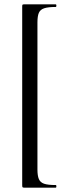

<svg xmlns="http://www.w3.org/2000/svg" viewBox="-20 -745 314 882"><path d="M82 106V-715Q82 -722 83.5 -723.5Q85 -725 91 -725Q115 -725 143 -725Q171 -725 196 -725Q221 -725 236 -725Q239 -725 239 -719Q239 -713 236 -713Q201 -713 183 -707Q165 -701 158.5 -686Q152 -671 152 -642V34Q152 62 158.5 77.5Q165 93 182.5 99Q200 105 236 105Q239 105 239 111Q239 117 236 117Q221 117 196 117Q171 117 143 117Q115 117 91 117Q85 117 83.5 115Q82 113 82 106Z"/></svg>

Font: Cormorant Light Medium
Style: Regular
Weight: 500
Version: Version 4.000